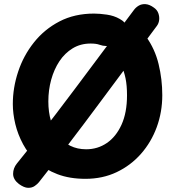

<svg xmlns="http://www.w3.org/2000/svg" viewBox="-20 -849 850 933"><path d="M561.6 -757.1Q576.6 -749.2 585.2 -738.7Q593.9 -728.2 593.9 -715.2Q593.9 -707.2 584.6 -692.4Q575.2 -677.6 560.7 -662Q546.2 -646.4 529.2 -635.9Q512.2 -625.4 496.7 -625.3Q479 -625.7 463.3 -631.6Q447.7 -637.4 420.1 -637.4Q371.4 -637.4 333.2 -614.2Q294.9 -590.9 268.7 -551.4Q242.6 -511.9 228.7 -461.5Q214.9 -411.1 214.9 -356.1Q214.9 -305.1 227.3 -262.4Q239.7 -219.8 263.4 -188.7Q287.2 -157.7 321.5 -140.6Q355.8 -123.6 398.8 -123.6Q454.6 -123.6 499.4 -154.2Q544.2 -184.9 570.7 -243.4Q597.2 -302 597.2 -385.6Q597.2 -434.2 590 -468.6Q582.8 -502.9 571.2 -527.1Q559.7 -551.2 546.2 -568.1Q539.3 -577.4 531.4 -588.3Q523.4 -599.1 523.4 -614Q523.4 -624.6 534.4 -643.2Q545.4 -661.8 561.8 -680.9Q578.1 -700.1 593.6 -713.1Q609.1 -726 617.9 -726Q635.4 -726 648.3 -717Q661.1 -708 671.6 -695Q682 -682 689.8 -671Q732.9 -611.2 750.7 -537.4Q768.6 -463.6 768.6 -386.6Q768.6 -304.6 741.7 -231.2Q714.8 -157.8 664.9 -101.3Q615.1 -44.8 546.8 -12.4Q478.6 20 395.2 20Q318.1 20 259.3 -2.5Q200.4 -25 159.1 -62.7Q117.8 -100.4 92.2 -148.1Q66.6 -195.7 54.4 -246.2Q42.3 -296.8 42.3 -343.4Q42.3 -422.7 68.2 -500.7Q94 -578.8 144.8 -642.7Q195.6 -706.7 268.9 -744.8Q342.2 -783 437.2 -783Q464.2 -783 499.3 -777.9Q534.3 -772.8 561.6 -757.1ZM168.9 36.7Q161.8 45.6 148.6 54.8Q135.4 64.1 116.3 63.7Q97.1 63.3 71.7 45Q43.7 23.1 43.7 -4.2Q43.7 -31.4 61.7 -54Q156 -169.6 251.1 -294.3Q346.1 -419.1 441.7 -547.7Q537.3 -676.3 631.3 -801.3Q640.3 -813.3 654.4 -821.7Q668.4 -830 687.3 -828.8Q706.1 -827.7 727.6 -812.1Q743.6 -801.2 749.4 -784.7Q755.3 -768.2 753.4 -751.8Q751.4 -735.3 742.4 -723.3Q600.4 -533.3 457.2 -340Q314 -146.7 168.9 36.7Z"/></svg>

Font: Playpen Sans Deva
Style: Regular
Weight: 400
Designer: Pooja Saxena, Gunjan Panchal, Laura Meseguer, Veronika Burian, José Scaglione
Foundry: TypeTogether
Version: Version 2.000